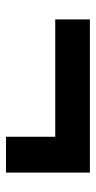

<svg xmlns="http://www.w3.org/2000/svg" viewBox="141 -598 321 643"><g transform="rotate(90 301.5 -276.5)"><path d="M558 -136H438V-301H45V-417H558Z"/></g></svg>

Font: Hind Bold
Style: Regular
Weight: 700
Designer: Manushi Parikh, Satya Rajpurohit
Foundry: Indian Type Foundry
Version: Version 1.201;PS 1.0;hotconv 1.0.78;makeotf.lib2.5.61930; tt